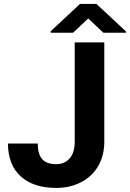

<svg xmlns="http://www.w3.org/2000/svg" viewBox="-20 -921 644 951"><path d="M350.1 -710.9H496.6V-218.8Q496.6 -150.9 466.6 -98.9Q436.5 -46.9 381.8 -18.6Q327.1 9.8 258.3 9.8Q145.5 9.8 82.5 -47.6Q19.5 -105 19.5 -210H167Q167 -157.7 189 -132.8Q210.9 -107.9 258.3 -107.9Q300.3 -107.9 325.2 -136.7Q350.1 -165.5 350.1 -218.8ZM604.5 -764.6V-758.8H492.2L417 -829.6L341.8 -758.8H231.4V-766.6L376 -901.4H458Z"/></svg>

Font: SteelSelectRoboto
Style: Roboto-Bold
Weight: 700
Designer: Google
Version: Version 2.137; 2017